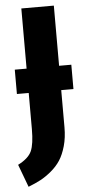

<svg xmlns="http://www.w3.org/2000/svg" viewBox="-74 -726 417 925"><g transform="rotate(-5 135.0 -263.5)"><path d="M282.2 -401.9V-284.2H223.1V-104Q223.1 -54.7 211.7 -14.2Q200.2 26.4 182.6 53.5Q165 80.6 137.7 103.3Q110.4 126 85 139.4Q59.6 152.8 25.9 166L-15.1 56.2Q36.1 30.3 51 -3.4Q65.9 -37.1 65.9 -109.9V-284.2H8.8V-401.9H65.9V-692.9H223.1V-401.9Z"/></g></svg>

Font: Fira Sans Compressed
Style: Bold
Weight: 700
Width: 1
Designer: Carrois Corporate & Edenspiekermann AG
Foundry: Carrois Corporate GbR & Edenspiekermann AG
Version: Version 4.203;PS 004.203;hotconv 1.0.88;makeotf.lib2.5.64775